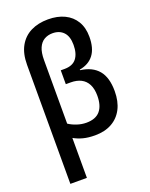

<svg xmlns="http://www.w3.org/2000/svg" viewBox="-180 -857 926 1189"><g transform="rotate(-20 282.5 -262.5)"><path d="M288.6 -765.1Q351.1 -765.1 397 -742.9Q442.9 -720.7 468.3 -678.5Q493.7 -636.2 493.7 -576.2Q493.7 -501 461.7 -458.5Q429.7 -416 368.2 -405.3V-401.4Q446.8 -391.1 486.3 -343.8Q525.9 -296.4 525.9 -206.5Q525.9 -138.7 501 -90.3Q476.1 -42 429.7 -16.1Q383.3 9.8 318.8 9.8Q274.4 9.8 241 1Q207.5 -7.8 180.2 -23.4V239.7H71.3V-544.4Q71.3 -618.2 98.6 -667.2Q126 -716.3 174.8 -740.7Q223.6 -765.1 288.6 -765.1ZM285.6 -674.8Q254.9 -674.8 231 -660.9Q207 -647 193.6 -616.7Q180.2 -586.4 180.2 -536.6V-117.7Q203.1 -102.1 233.9 -92Q264.6 -82 294.9 -82Q356.4 -82 385.7 -116.5Q415 -150.9 415 -216.3Q415 -261.7 399.7 -291.5Q384.3 -321.3 356 -335.7Q327.6 -350.1 288.1 -350.1H255.9V-441.4H280.8Q334 -441.4 359.1 -473.1Q384.3 -504.9 384.3 -563Q384.3 -618.7 357.7 -646.7Q331.1 -674.8 285.6 -674.8Z"/></g></svg>

Font: Open Sans SemiCondensed SemiBold
Style: Regular
Weight: 600
Width: 4
Designer: Monotype Design Team
Foundry: Monotype Imaging Inc.
Version: Version 3.000